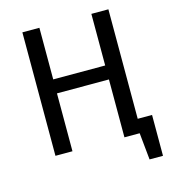

<svg xmlns="http://www.w3.org/2000/svg" viewBox="-121 -787 923 1035"><g transform="rotate(-15 340.0 -269.5)"><path d="M660 -78V150H585L570 0H485V-323H195V0H100V-689H195V-401H485V-689H580V-78Z"/></g></svg>

Font: Fira Sans
Style: Regular
Weight: 400
Designer: bBox Type GmbH & Carrois Corporate GbR & Edenspiekermann AG
Foundry: bBox Type GmbH & Carrois Corporate GbR & Edenspiekermann AG
Version: Version 4.301